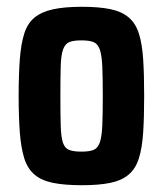

<svg xmlns="http://www.w3.org/2000/svg" viewBox="-20 -538 480 566"><path d="M222 8Q170 8 136 1Q102 -6 81.5 -23.5Q61 -41 51.5 -71.5Q42 -102 38.5 -147Q35 -192 35 -255Q35 -319 38.5 -364Q42 -409 51.5 -439Q61 -469 81.5 -486Q102 -503 136 -510.5Q170 -518 222 -518Q272 -518 305.5 -511Q339 -504 359.5 -486.5Q380 -469 389.5 -439Q399 -409 402 -364Q405 -319 405 -255Q405 -192 402 -147Q399 -102 389.5 -71.5Q380 -41 359.5 -23.5Q339 -6 305.5 1Q272 8 222 8ZM220 -91Q243 -91 255.5 -96Q268 -101 274 -117.5Q280 -134 281.5 -167Q283 -200 283 -255Q283 -310 281.5 -343Q280 -376 274 -392.5Q268 -409 255.5 -414Q243 -419 220 -419Q197 -419 184.5 -414Q172 -409 166 -392.5Q160 -376 159 -343.5Q158 -311 158 -255Q158 -200 159 -167Q160 -134 165.5 -117.5Q171 -101 184 -96Q197 -91 220 -91Z"/></svg>

Font: Saira Condensed
Style: Bold
Weight: 700
Width: 3
Designer: Hector Gatti with collaboration of the Omnibus-Type team
Foundry: Omnibus-Type
Version: Version 1.101